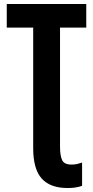

<svg xmlns="http://www.w3.org/2000/svg" viewBox="-20 -734 469 966"><path d="M320 212Q233 212 190 164.5Q147 117 147 11V-595H14V-714H414V-595H282V3Q282 49 292.5 71.5Q303 94 340 94Q356 94 368.5 91Q381 88 393 84V201Q376 207 358 209.5Q340 212 320 212Z"/></svg>

Font: Noto Sans ExtraCondensed
Style: Bold
Weight: 700
Width: 2
Designer: Monotype Design Team
Foundry: Monotype Imaging Inc.
Version: Version 2.013; ttfautohint (v1.8.4.7-5d5b)